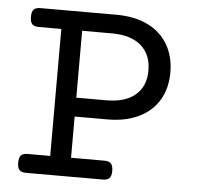

<svg xmlns="http://www.w3.org/2000/svg" viewBox="-46 -627 692 673"><g transform="rotate(5 300.0 -290.0)"><path d="M543 -394.5Q543 -339.4 518.8 -298.1Q494.6 -256.8 448.2 -234.1Q401.9 -211.4 336.9 -211.4H222.2V-66.4H339.4Q356 -66.4 363 -58.8Q370.1 -51.3 370.1 -33.2Q370.1 -15.1 363 -7.6Q356 0 339.4 0H69.8Q53.2 0 46.1 -7.6Q39.1 -15.1 39.1 -33.2Q39.1 -51.3 46.1 -58.8Q53.2 -66.4 69.8 -66.4H148.9V-513.2H69.8Q53.2 -513.2 46.1 -520.8Q39.1 -528.3 39.1 -546.4Q39.1 -564.5 46.1 -572Q53.2 -579.6 69.8 -579.6H336.9Q401.9 -579.6 448.2 -556.6Q494.6 -533.7 518.8 -491.7Q543 -449.7 543 -394.5ZM222.2 -277.8H326.7Q394.5 -277.8 430.2 -308.6Q465.8 -339.4 465.8 -394.5Q465.8 -450.7 429.9 -481.9Q394 -513.2 326.7 -513.2H222.2Z"/></g></svg>

Font: Courier Prime
Style: Regular
Weight: 400
Designer: Alan Dague-Greene, Quote-Unquote Apps
Foundry: Quote-Unquote Apps
Version: Version 3.018